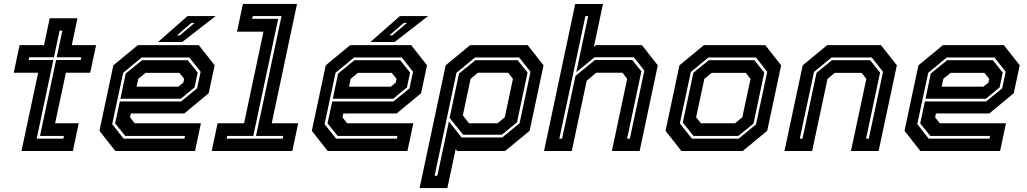

<svg xmlns="http://www.w3.org/2000/svg" viewBox="-20 -770 5239 979"><path d="M89.5 0 174.5 -399H50L80 -540H204.5L233.5 -677H375L346 -540H470L440 -399H316L261 -141.5H381.5L351.5 0ZM167 -63H303L306 -77H184L266 -464H391.5L394.5 -478H269L298 -614H284L255 -478H129L126 -464H252Z M993.5 -540 1074.5 -437 1044 -294.5 919.5 -191.5H647.5L643 -172L667 -141.5H1004.5L974.5 0H568L487 -103L558 -437L683 -540ZM937.5 -463 988 -400 972 -324.5 902 -266.5H594L621 -395L704.5 -463ZM945.5 -477H702.5L608 -399L552 -137L610.5 -63H920.5L923.5 -77H618.5L567 -141L591 -252.5H903L985 -319.5L1003 -404ZM894.5 -398.5H722L685 -368L676.5 -328H889.5L915 -349L919 -368ZM786 -556 936 -688H1079.5L909.5 -556ZM882.5 -590H897.5L972 -653H956Z M1059.5 0 1089.5 -141.5H1224.5L1323.5 -608.5H1188.5L1218.5 -750H1494.5L1365.5 -141.5H1500.5L1470.5 0ZM1135.5 -63H1421L1424 -77H1285.5L1415.5 -688H1268.5L1265.5 -674H1398.5L1271.5 -77H1138.5Z M2076.5 -540 2157.5 -437 2127 -294.5 2002.5 -191.5H1730.5L1726 -172L1750 -141.5H2087.5L2057.5 0H1651L1570 -103L1641 -437L1766 -540ZM2020.5 -463 2071 -400 2055 -324.5 1985 -266.5H1677L1704 -395L1787.5 -463ZM2028.5 -477H1785.5L1691 -399L1635 -137L1693.5 -63H2003.5L2006.5 -77H1701.5L1650 -141L1674 -252.5H1986L2068 -319.5L2086 -404ZM1977.5 -398.5H1805L1768 -368L1759.5 -328H1972.5L1998 -349L2002 -368ZM1869 -556 2019 -688H2162.5L1992.5 -556ZM1965.5 -590H1980.5L2055 -653H2039Z M2119.5 189 2252.5 -437 2377.5 -540H2670.5L2751.5 -437L2680.5 -103L2555.5 0H2310.5L2303.5 -10L2261 189ZM2196 126H2210L2269 -151L2333.5 -69H2541L2629.5 -142L2685 -404L2627.5 -477H2402L2307.5 -399ZM2371.5 -141.5H2517L2554 -172L2595.5 -368L2571.5 -399H2416.5L2379.5 -368L2340 -181.5ZM2341.5 -83 2272.5 -169 2320.5 -395 2404 -463H2619.5L2670 -400L2616 -146L2539 -83Z M2754 0 2913 -749.5H3054.5L3008 -530.5L3019.5 -540H3253L3334 -437L3241.5 0H3100L3178 -368L3154 -399H3020L2971.5 -358.5L2895.5 0ZM2832 -63H2846L2914.5 -383L3013.5 -464H3204L3250.5 -406L3177.5 -63H3191.5L3265.5 -410L3212 -478H3011.5L2918.5 -402L2979 -688H2965Z M3454.5 0 3373.5 -103 3444.5 -437 3569.5 -540H3882L3963 -437L3892 -103L3767 0ZM3508 -63H3746.5L3835 -136L3892 -404L3834.5 -477H3592L3502.5 -403L3446.5 -141ZM3516 -77 3461.5 -145 3515.5 -399 3594 -463H3826.5L3877 -400L3822 -140L3744.5 -77ZM3553.5 -141.5H3728L3765 -172L3807 -368L3783 -398.5H3608.5L3571.5 -368L3529.5 -172Z M3980 0 4073 -437 4198 -540H4472L4553 -437L4460 0H4319L4397.5 -368L4373.5 -398.5H4236.5L4199.5 -368L4121 0ZM4058 -63H4072L4143.5 -399L4222 -463H4417L4467.5 -400L4396 -63H4410L4482.5 -404L4425 -477H4220L4130.5 -403Z M5098.5 -540 5179.5 -437 5149 -294.5 5024.5 -191.5H4752.5L4748 -172L4772 -141.5H5109.5L5079.5 0H4673L4592 -103L4663 -437L4788 -540ZM5042.5 -463 5093 -400 5077 -324.5 5007 -266.5H4699L4726 -395L4809.5 -463ZM5050.5 -477H4807.5L4713 -399L4657 -137L4715.5 -63H5025.5L5028.5 -77H4723.5L4672 -141L4696 -252.5H5008L5090 -319.5L5108 -404ZM4999.5 -398.5H4827L4790 -368L4781.5 -328H4994.5L5020 -349L5024 -368Z"/></svg>

Font: Tourney Thin
Style: Italic
Weight: 100
Italic angle: -12°
Designer: Tyler Finck
Foundry: Etcetera Type Co
Version: Version 1.015